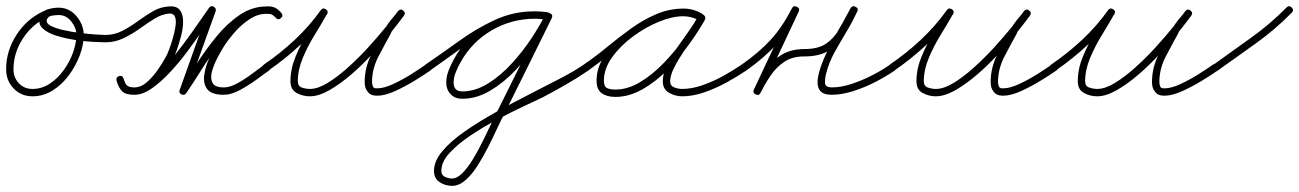

<svg xmlns="http://www.w3.org/2000/svg" viewBox="-22 -297 4236 626"><path d="M119 -260Q130 -265 135 -255Q140 -244 129 -239Q82 -217 52 -170.5Q22 -124 22 -71Q22 -44 39.5 -25.5Q57 -7 84 -7Q114 -7 140 -24Q166 -41 185.5 -68Q205 -95 216 -125.5Q227 -156 227 -183Q227 -206 210.5 -227Q194 -248 169 -248Q160 -248 147.5 -246Q135 -244 131 -234Q131 -234 131 -234Q131 -234 131 -234Q127 -222 142.5 -213.5Q158 -205 184.5 -199Q211 -193 239.5 -189.5Q268 -186 290.5 -184.5Q313 -183 321 -183Q333 -183 333 -171Q333 -159 321 -159Q309 -159 281.5 -160.5Q254 -162 221.5 -167Q189 -172 160.5 -181Q132 -190 116.5 -205Q101 -220 109 -242Q109 -242 109 -242Q109 -242 109 -242Q115 -261 133.5 -266.5Q152 -272 169 -272Q204 -272 227.5 -244Q251 -216 251 -183Q251 -151 238 -116.5Q225 -82 202.5 -51.5Q180 -21 149.5 -2Q119 17 84 17Q47 17 22.5 -8.5Q-2 -34 -2 -71Q-2 -131 31.5 -183Q65 -235 119 -260Q119 -260 119 -260Q119 -260 119 -260Z M309 -171Q309 -183 321 -183Q351 -183 377 -196.5Q403 -210 427.5 -228Q452 -246 477 -260.5Q502 -275 530 -276Q554 -278 564.5 -264Q575 -250 575 -227.5Q575 -205 568.5 -180Q562 -155 554.5 -134Q547 -113 541 -102Q530 -81 511 -54Q492 -27 468 -7.5Q444 12 416 12Q391 12 378 0.5Q365 -11 358 -34Q355 -45 366 -49Q378 -52 381 -40Q386 -25 391 -18.5Q396 -12 416 -12Q439 -12 465.5 -32Q492 -52 520 -84Q548 -116 574.5 -151.5Q601 -187 623 -219Q645 -251 660 -272Q666 -280 675 -275Q684 -270 681 -260Q657 -194 633.5 -128Q610 -62 586 4Q585 9 580 9.5Q575 10 571 8Q567 6 564.5 2Q562 -2 565 -7Q589 -42 618.5 -88Q648 -134 683 -177Q718 -220 759 -248Q800 -276 847 -276Q864 -277 874.5 -272Q885 -267 895 -255Q903 -246 894 -238Q885 -230 877 -239Q870 -247 864.5 -249.5Q859 -252 847 -252Q818 -252 791 -234Q764 -216 742 -190.5Q720 -165 707 -144Q699 -131 687.5 -109.5Q676 -88 669.5 -65.5Q663 -43 670.5 -27.5Q678 -12 708 -12Q728 -12 753 -26Q778 -40 802 -58Q826 -76 841 -87Q851 -94 858 -84Q865 -74 855 -67Q837 -54 811.5 -35.5Q786 -17 758.5 -2.5Q731 12 708 12Q667 12 653.5 -6.5Q640 -25 644 -53Q648 -81 661 -109Q674 -137 686 -156Q703 -182 727.5 -210Q752 -238 783 -257Q814 -276 847 -276Q877 -276 895 -255Q903 -246 894 -238Q885 -230 877 -239Q870 -247 864.5 -250Q859 -253 848 -252Q805 -252 767 -224.5Q729 -197 695.5 -155Q662 -113 634.5 -69Q607 -25 585 7Q579 15 570 11Q560 6 564 -4Q587 -70 611 -136Q635 -202 658 -269Q660 -273 664.5 -273.5Q669 -274 673 -272Q678 -270 680 -266Q682 -262 679 -257Q663 -235 640 -201Q617 -167 589.5 -130Q562 -93 532 -61Q502 -29 472.5 -8.5Q443 12 416 12Q388 12 376.5 1Q365 -10 358 -34Q355 -45 366 -48Q378 -52 381 -40Q385 -25 392 -18.5Q399 -12 416 -12Q438 -12 458.5 -30.5Q479 -49 495 -73Q511 -97 520 -114Q523 -119 529 -134.5Q535 -150 541 -170.5Q547 -191 550 -210Q553 -229 549 -241Q545 -253 531 -253Q506 -251 482.5 -236.5Q459 -222 434 -204Q409 -186 381 -172.5Q353 -159 321 -159Q309 -159 309 -171Z M853 -67Q843 -60 836 -70Q829 -80 839 -87Q892 -123 939.5 -167.5Q987 -212 1024 -264Q1031 -273 1040 -267Q1050 -261 1044 -251Q1026 -219 1003.5 -182.5Q981 -146 965 -107.5Q949 -69 949 -32Q949 -16 962.5 -11.5Q976 -7 988 -7Q1014 -7 1046 -26.5Q1078 -46 1112.5 -77Q1147 -108 1178.5 -142.5Q1210 -177 1235.5 -208.5Q1261 -240 1275 -260Q1282 -269 1292 -262Q1302 -255 1294 -246Q1284 -232 1273 -219Q1262 -206 1253 -191Q1253 -191 1254 -191Q1254 -191 1254 -191Q1234 -155 1212.5 -114Q1191 -73 1191 -30Q1191 -21 1194 -15Q1194 -15 1194 -16Q1193 -16 1193 -16Q1196 -11 1198.5 -10Q1201 -9 1208 -9Q1230 -9 1261 -23.5Q1292 -38 1321 -56.5Q1350 -75 1367 -87Q1367 -87 1367 -87Q1367 -87 1367 -87Q1377 -94 1384 -84Q1391 -74 1381 -67Q1361 -53 1330 -34Q1299 -15 1266 0Q1233 15 1208 15Q1195 15 1187 11Q1179 7 1173 -4Q1173 -4 1172 -4Q1172 -5 1172 -5Q1167 -15 1167 -30Q1167 -77 1189 -120Q1211 -163 1232 -203Q1232 -203 1232 -203Q1233 -203 1233 -203Q1241 -218 1253 -232.5Q1265 -247 1276 -260Q1283 -270 1292 -263Q1302 -256 1295 -246Q1279 -224 1252 -190.5Q1225 -157 1192 -121Q1159 -85 1123 -54Q1087 -23 1052 -3Q1017 17 988 17Q965 17 945 6Q925 -5 925 -32Q925 -72 941.5 -112Q958 -152 981 -190.5Q1004 -229 1024 -263Q1029 -273 1040 -266Q1050 -259 1044 -250Q1006 -196 956.5 -150Q907 -104 853 -67Q853 -67 853 -67Q853 -67 853 -67Z M1363 -70Q1356 -80 1366 -87Q1419 -123 1475 -163.5Q1531 -204 1591.5 -232Q1652 -260 1719 -260Q1730 -260 1741 -259Q1752 -258 1762 -257Q1774 -255 1773 -243Q1771 -231 1759 -233Q1741 -236 1723 -236Q1646 -236 1581 -198Q1516 -160 1479 -93Q1471 -79 1464 -61.5Q1457 -44 1457 -28Q1457 1 1485 1Q1528 1 1569.5 -25Q1611 -51 1647 -90.5Q1683 -130 1711 -172.5Q1739 -215 1755 -248Q1760 -259 1771 -254Q1782 -248 1777 -238Q1739 -160 1700.5 -83Q1662 -6 1624 71Q1624 71 1624 72Q1624 72 1624 72Q1613 91 1599.5 120.5Q1586 150 1569.5 182.5Q1553 215 1534.5 244Q1516 273 1495 291Q1474 309 1452 309Q1430 309 1411.5 297Q1393 285 1393 260Q1393 228 1420.5 195.5Q1448 163 1494 131Q1540 99 1595 68.5Q1650 38 1705 10Q1760 -18 1807 -42.5Q1854 -67 1882 -87Q1892 -94 1899 -84Q1906 -74 1896 -67Q1861 -43 1823.5 -21.5Q1786 0 1748 20Q1725 31 1684.5 50Q1644 69 1598 93.5Q1552 118 1511 145.5Q1470 173 1443.5 202Q1417 231 1417 260Q1417 274 1428.5 279.5Q1440 285 1452 285Q1468 285 1485.5 267.5Q1503 250 1520 222Q1537 194 1552.5 162.5Q1568 131 1581 103.5Q1594 76 1602 60Q1602 60 1602 60Q1602 61 1602 61Q1641 -17 1679 -94Q1717 -171 1755 -248Q1761 -259 1771 -254Q1782 -249 1777 -238Q1759 -201 1729 -156Q1699 -111 1660 -69.5Q1621 -28 1576.5 -1.5Q1532 25 1485 25Q1461 25 1447 10Q1433 -5 1433 -28Q1433 -48 1441 -68Q1449 -88 1458 -104Q1498 -178 1569 -219Q1640 -260 1723 -260Q1743 -260 1763 -257Q1774 -255 1773 -243Q1771 -232 1760 -233Q1749 -234 1739.5 -235Q1730 -236 1719 -236Q1655 -236 1596.5 -208.5Q1538 -181 1484 -141.5Q1430 -102 1380 -67Q1370 -60 1363 -70Z M1896 -67Q1886 -60 1879 -70Q1872 -80 1882 -87Q1919 -112 1956.5 -143Q1994 -174 2034 -203Q2074 -232 2117 -250.5Q2160 -269 2207 -269Q2223 -269 2239 -264.5Q2255 -260 2269 -251Q2278 -244 2272 -235Q2266 -225 2256 -231Q2233 -244 2205 -244Q2170 -244 2126 -226Q2082 -208 2041 -177.5Q2000 -147 1973.5 -110Q1947 -73 1947 -34Q1947 -15 1957 -10Q1967 -5 1984 -5Q2025 -5 2065.5 -29.5Q2106 -54 2142.5 -92Q2179 -130 2208 -170.5Q2237 -211 2254 -244Q2260 -254 2271 -249Q2281 -243 2276 -232Q2265 -213 2246.5 -186.5Q2228 -160 2209 -132Q2190 -104 2176.5 -77.5Q2163 -51 2163 -32Q2163 -17 2176.5 -12Q2190 -7 2202 -7Q2234 -7 2269.5 -19.5Q2305 -32 2338 -50.5Q2371 -69 2397 -87Q2407 -94 2414 -84Q2421 -74 2411 -67Q2383 -48 2347.5 -28.5Q2312 -9 2274.5 4Q2237 17 2202 17Q2180 17 2159.5 5.5Q2139 -6 2139 -32Q2139 -57 2152 -84.5Q2165 -112 2184.5 -140Q2204 -168 2223 -194.5Q2242 -221 2254 -244Q2260 -254 2271 -249Q2281 -243 2276 -232Q2256 -196 2225 -153Q2194 -110 2155.5 -70.5Q2117 -31 2073 -6Q2029 19 1984 19Q1957 19 1940 7Q1923 -5 1923 -34Q1923 -78 1951.5 -119.5Q1980 -161 2024 -194.5Q2068 -228 2116.5 -248Q2165 -268 2205 -268Q2239 -268 2268 -251Q2278 -246 2271 -235Q2264 -225 2255 -231Q2245 -239 2232 -242Q2219 -245 2207 -245Q2163 -245 2121.5 -226.5Q2080 -208 2041.5 -180Q2003 -152 1966.5 -121.5Q1930 -91 1896 -67Q1896 -67 1896 -67Q1896 -67 1896 -67Z M2411 -67Q2401 -60 2394 -70Q2387 -80 2397 -87Q2453 -126 2491 -167.5Q2529 -209 2560 -270Q2566 -280 2576 -275Q2587 -270 2582 -259Q2551 -193 2520 -127Q2489 -61 2458 5Q2453 16 2442 11Q2431 5 2436 -5Q2454 -40 2475 -70Q2496 -100 2526.5 -118.5Q2557 -137 2600 -137Q2646 -137 2672 -155Q2698 -173 2715 -203.5Q2732 -234 2751 -270Q2757 -280 2767 -275Q2778 -270 2773 -260Q2757 -225 2737 -192Q2717 -159 2698.5 -125.5Q2680 -92 2671 -55Q2667 -39 2668 -25.5Q2669 -12 2690 -12Q2720 -12 2755 -23.5Q2790 -35 2823.5 -52.5Q2857 -70 2881 -87Q2891 -94 2898 -84Q2905 -74 2895 -67Q2869 -49 2833.5 -30.5Q2798 -12 2760 0Q2722 12 2690 12Q2659 12 2649.5 -4.5Q2640 -21 2645.5 -48Q2651 -75 2665 -107.5Q2679 -140 2696.5 -172Q2714 -204 2729.5 -229.5Q2745 -255 2751 -269Q2756 -280 2767 -275Q2778 -269 2773 -259Q2751 -218 2731 -185Q2711 -152 2681 -132.5Q2651 -113 2600 -113Q2562 -113 2536 -96Q2510 -79 2491.5 -52Q2473 -25 2458 5Q2453 16 2442 11Q2431 6 2436 -5Q2467 -71 2498 -137Q2529 -203 2560 -270Q2565 -280 2576 -275Q2587 -270 2582 -259Q2549 -195 2509 -151.5Q2469 -108 2411 -67Q2411 -67 2411 -67Q2411 -67 2411 -67Z M2894 -67Q2884 -60 2877 -70Q2870 -80 2880 -87Q2933 -123 2980.5 -167.5Q3028 -212 3065 -264Q3072 -273 3081 -267Q3091 -261 3085 -251Q3067 -219 3044.5 -182.5Q3022 -146 3006 -107.5Q2990 -69 2990 -32Q2990 -16 3003.5 -11.5Q3017 -7 3029 -7Q3055 -7 3087 -26.5Q3119 -46 3153.5 -77Q3188 -108 3219.5 -142.5Q3251 -177 3276.5 -208.5Q3302 -240 3316 -260Q3323 -269 3333 -262Q3343 -255 3335 -246Q3325 -232 3314 -219Q3303 -206 3294 -191Q3294 -191 3295 -191Q3295 -191 3295 -191Q3275 -155 3253.5 -114Q3232 -73 3232 -30Q3232 -21 3235 -15Q3235 -15 3235 -16Q3234 -16 3234 -16Q3237 -11 3239.5 -10Q3242 -9 3249 -9Q3271 -9 3302 -23.5Q3333 -38 3362 -56.5Q3391 -75 3408 -87Q3408 -87 3408 -87Q3408 -87 3408 -87Q3418 -94 3425 -84Q3432 -74 3422 -67Q3402 -53 3371 -34Q3340 -15 3307 0Q3274 15 3249 15Q3236 15 3228 11Q3220 7 3214 -4Q3214 -4 3213 -4Q3213 -5 3213 -5Q3208 -15 3208 -30Q3208 -77 3230 -120Q3252 -163 3273 -203Q3273 -203 3273 -203Q3274 -203 3274 -203Q3282 -218 3294 -232.5Q3306 -247 3317 -260Q3324 -270 3333 -263Q3343 -256 3336 -246Q3320 -224 3293 -190.5Q3266 -157 3233 -121Q3200 -85 3164 -54Q3128 -23 3093 -3Q3058 17 3029 17Q3006 17 2986 6Q2966 -5 2966 -32Q2966 -72 2982.5 -112Q2999 -152 3022 -190.5Q3045 -229 3065 -263Q3070 -273 3081 -266Q3091 -259 3085 -250Q3047 -196 2997.5 -150Q2948 -104 2894 -67Q2894 -67 2894 -67Q2894 -67 2894 -67Z M3420 -67Q3410 -60 3403 -70Q3396 -80 3406 -87Q3459 -123 3506.5 -167.5Q3554 -212 3591 -264Q3598 -273 3607 -267Q3617 -261 3611 -251Q3593 -219 3570.5 -182.5Q3548 -146 3532 -107.5Q3516 -69 3516 -32Q3516 -16 3529.5 -11.5Q3543 -7 3555 -7Q3581 -7 3613 -26.5Q3645 -46 3679.5 -77Q3714 -108 3745.5 -142.5Q3777 -177 3802.5 -208.5Q3828 -240 3842 -260Q3849 -269 3859 -262Q3869 -255 3861 -246Q3851 -232 3840 -219Q3829 -206 3820 -191Q3820 -191 3821 -191Q3821 -191 3821 -191Q3801 -155 3779.5 -114Q3758 -73 3758 -30Q3758 -21 3761 -15Q3761 -15 3761 -16Q3760 -16 3760 -16Q3763 -11 3765.5 -10Q3768 -9 3775 -9Q3797 -9 3828 -23.5Q3859 -38 3888 -56.5Q3917 -75 3934 -87Q3934 -87 3934 -87Q3934 -87 3934 -87Q3944 -94 3951 -84Q3958 -74 3948 -67Q3928 -53 3897 -34Q3866 -15 3833 0Q3800 15 3775 15Q3762 15 3754 11Q3746 7 3740 -4Q3740 -4 3739 -4Q3739 -5 3739 -5Q3734 -15 3734 -30Q3734 -77 3756 -120Q3778 -163 3799 -203Q3799 -203 3799 -203Q3800 -203 3800 -203Q3808 -218 3820 -232.5Q3832 -247 3843 -260Q3850 -270 3859 -263Q3869 -256 3862 -246Q3846 -224 3819 -190.5Q3792 -157 3759 -121Q3726 -85 3690 -54Q3654 -23 3619 -3Q3584 17 3555 17Q3532 17 3512 6Q3492 -5 3492 -32Q3492 -72 3508.5 -112Q3525 -152 3548 -190.5Q3571 -229 3591 -263Q3596 -273 3607 -266Q3617 -259 3611 -250Q3573 -196 3523.5 -150Q3474 -104 3420 -67Q3420 -67 3420 -67Q3420 -67 3420 -67Z M3930 -69Q3923 -78 3933 -85Q3994 -129 4057 -174Q4120 -219 4172 -272Q4172 -272 4172 -272Q4172 -272 4172 -272Q4181 -281 4189 -273Q4198 -264 4190 -256Q4136 -201 4072.5 -155.5Q4009 -110 3947 -66Q3937 -59 3930 -69Z"/></svg>

Font: FRB American Cursive Light
Style: Italic
Weight: 300
Italic angle: -25°
Version: Version 2.0;Modular Font Editor K font №1